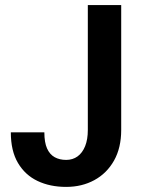

<svg xmlns="http://www.w3.org/2000/svg" viewBox="-20 -731 563 761"><path d="M328.1 -215.8V-710.9H460.4V-215.8Q460.4 -145 431.9 -94.5Q403.3 -43.9 354 -17.1Q304.7 9.8 242.2 9.8Q178.2 9.8 128.9 -13.7Q79.6 -37.1 51.3 -85Q22.9 -132.8 22.9 -206.5H155.8Q155.8 -166.5 166.5 -142.6Q177.2 -118.7 196.8 -107.9Q216.3 -97.2 242.2 -97.2Q268.1 -97.2 287.4 -111.1Q306.6 -125 317.4 -151.6Q328.1 -178.2 328.1 -215.8Z"/></svg>

Font: Roboto SemiCondensed SemiBold
Style: Regular
Weight: 600
Width: 4
Designer: Christian Robertson
Foundry: Google
Version: Version 3.009; 2024